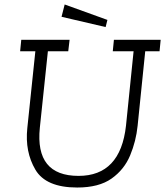

<svg xmlns="http://www.w3.org/2000/svg" viewBox="-20 -828 738 858"><path d="M452 -707 255 -753 269 -808 460 -739ZM489 -650H698L693 -599H629L595 -266Q588 -197 561.5 -133.5Q535 -70 478.5 -30Q422 10 325 10Q185 10 138 -70Q91 -150 102 -255L138 -599H70L75 -650H291L285 -599H194L158 -257Q136 -42 331 -42Q518 -42 543 -266L577 -599H484Z"/></svg>

Font: Zilla Slab Light
Style: Italic
Weight: 300
Italic angle: -6°
Designer: Typotheque.com
Foundry: Typotheque type foundry
Version: Version 1.1; 2017; ttfautohint (v1.6)